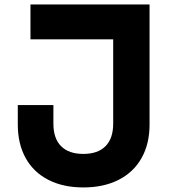

<svg xmlns="http://www.w3.org/2000/svg" viewBox="-20 -820 790 859"><path d="M59.6 -263.1V-350H218.9V-266.6Q218.9 -200.7 253.2 -166.1Q287.5 -131.4 352.7 -131.4Q417.9 -131.4 452.1 -166.1Q486.4 -200.7 486.4 -266.6V-644H116.3V-800H649.1V-263.1Q649.1 -176.3 613.3 -112.8Q577.5 -49.3 510.5 -15.3Q443.6 18.6 352.7 18.6Q262.8 18.6 196.5 -15.3Q130.2 -49.2 94.9 -112.7Q59.6 -176.3 59.6 -263.1Z"/></svg>

Font: Martian Mono Custom sWd Rg
Style: Regular
Weight: 400
Width: 6
Monospace: yes
Designer: Alex Havermale
Foundry: Evil Martians
Version: Version 1.000